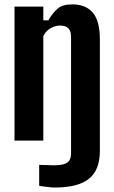

<svg xmlns="http://www.w3.org/2000/svg" viewBox="-20 -629 509 859"><path d="M224.6 210C293.9 210 344.7 197.3 377.9 170.9C410.2 145.5 426.8 103.5 426.8 45.9V-453.1C426.8 -508.8 416 -548.8 394.5 -573.2C373 -597.7 342.8 -609.4 303.7 -609.4C275.4 -609.4 252.9 -603.5 238.3 -590.8C223.6 -578.1 209 -560.5 196.3 -538.1H173.8V-599.6H44.9V0H173.8V-466.8C179.7 -481.4 190.4 -493.2 205.1 -502C219.7 -510.7 234.4 -514.6 249 -514.6C265.6 -514.6 278.3 -510.7 286.1 -502C293.9 -494.1 297.9 -481.4 297.9 -463.9V56.6C297.9 77.1 292 90.8 280.3 98.6C269.5 106.4 251 110.4 224.6 110.4C214.8 110.4 203.1 110.4 189.5 109.4C174.8 109.4 164.1 109.4 155.3 108.4V202.1C166 204.1 177.7 206.1 190.4 207C203.1 209 213.9 210 224.6 210Z"/></svg>

Font: Yellow Ladder Regular
Style: Regular
Weight: 400
Designer: Zima Creative
Version: Version 2.002